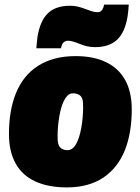

<svg xmlns="http://www.w3.org/2000/svg" viewBox="-20 -805 610 835"><path d="M271 10Q190 10 133.5 -16Q77 -42 48 -94Q19 -146 19 -222Q19 -273 26.5 -317.5Q34 -362 49.5 -400Q65 -438 88.5 -467.5Q112 -497 144.5 -518Q177 -539 218 -550Q259 -561 309 -561Q386 -561 440.5 -535Q495 -509 524 -457.5Q553 -406 553 -329Q553 -279 545.5 -234Q538 -189 523 -151.5Q508 -114 484.5 -84Q461 -54 430 -33Q399 -12 359 -1Q319 10 271 10ZM276 -152Q289 -153 299 -163Q309 -173 316.5 -189.5Q324 -206 329 -227.5Q334 -249 337 -271.5Q340 -294 341 -316.5Q342 -339 341 -357Q340 -382 326.5 -391Q313 -400 296 -399Q283 -399 273 -388.5Q263 -378 255.5 -361.5Q248 -345 243 -323.5Q238 -302 235 -279.5Q232 -257 231 -235Q230 -213 231 -194Q233 -169 246 -160Q259 -151 276 -152ZM138 -595Q139 -609 140.5 -621.5Q142 -634 143 -645Q155 -716 189 -748Q223 -780 285 -780Q303 -780 319.5 -776Q336 -772 351 -766Q366 -760 379 -756Q392 -752 404 -752Q409 -752 413 -753.5Q417 -755 420 -757.5Q423 -760 425 -763Q428 -768 429.5 -772.5Q431 -777 433 -785H540Q539 -772 538 -759Q537 -746 535 -735Q524 -665 489.5 -632.5Q455 -600 393 -600Q374 -600 357.5 -604Q341 -608 326.5 -614Q312 -620 299 -624Q286 -628 274 -628Q267 -628 261 -624Q255 -620 251 -614Q249 -610 248 -606.5Q247 -603 245 -595Z"/></svg>

Font: Georama ExtraCondensed Thin Black
Style: Italic
Weight: 900
Italic angle: -9°
Version: Version 1.001